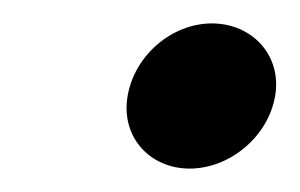

<svg xmlns="http://www.w3.org/2000/svg" viewBox="-20 -439 256 164"><path d="M89 -357C83 -322 108 -295 142 -295C176 -295 209 -322 215 -357C221 -392 195 -419 161 -419C127 -419 95 -392 89 -357Z"/></svg>

Font: Charger Sport
Style: BdExtObl
Weight: 700
Designer: Jasper
Foundry: Cannot Into Space Fonts
Version: Version 1.1